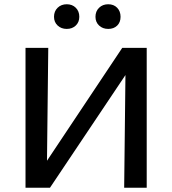

<svg xmlns="http://www.w3.org/2000/svg" viewBox="-20 -883 811 903"><path d="M234 -804Q234 -830 251 -846.5Q268 -863 294 -863Q320 -863 336.5 -846.5Q353 -830 353 -804Q353 -779 336.5 -763Q320 -747 294 -747Q268 -747 251 -763Q234 -779 234 -804ZM429 -804Q429 -830 446 -846.5Q463 -863 489 -863Q515 -863 531 -846.5Q547 -830 547 -804Q547 -778 531 -762.5Q515 -747 489 -747Q463 -747 446 -763Q429 -779 429 -804ZM670 0H564L570 -530L215 0H100V-658H207L201 -127L555 -658H670Z"/></svg>

Font: Ysabeau SC Semibold
Style: Regular
Weight: 600
Designer: Christian Thalmann (Catharsis Fonts)
Version: Version 0.003